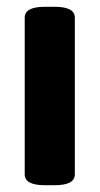

<svg xmlns="http://www.w3.org/2000/svg" viewBox="-20 -545 294 567"><path d="M113 2Q53 2 53 -30V-493Q53 -525 113 -525H141Q201 -525 201 -493V-30Q201 2 141 2Z"/></svg>

Font: Asap Condensed VF Beta
Style: Regular
Weight: 400
Designer: Pablo Cosgaya
Foundry: Omnibus-Type
Version: Version 1.008